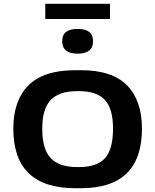

<svg xmlns="http://www.w3.org/2000/svg" viewBox="-20 -979 816 1009"><path d="M726 -303Q726 10 406 10H375Q50 10 50 -303Q50 -450 129 -530Q208 -610 375 -610H406Q570 -610 648 -530Q726 -450 726 -303ZM574 -303Q574 -408 531 -454Q488 -500 396 -500H385Q290 -500 246 -453Q202 -406 202 -303Q202 -195 246.5 -148Q291 -101 385 -101H396Q489 -101 531.5 -147.5Q574 -194 574 -303ZM469 -762Q469 -796 448.5 -811.5Q428 -827 388 -827Q348 -827 327.5 -811.5Q307 -796 307 -762Q307 -697 388 -697Q469 -697 469 -762ZM558 -959V-879H218V-959Z"/></svg>

Font: Red Rose Bold
Style: Regular
Weight: 700
Designer: jaikishan Patel
Version: Version 1.000